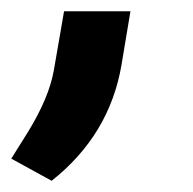

<svg xmlns="http://www.w3.org/2000/svg" viewBox="-77 -140 340 339"><path d="M14.2 179.2 -57.1 140.1 -26.9 91.8Q9.8 31.7 18.1 -16.1L36.1 -120.1H153.3L137.7 -26.4Q116.7 98.1 14.2 179.2Z"/></svg>

Font: TypoPRO Roboto
Style: Bold Italic
Weight: 700
Italic angle: -12°
Designer: Google
Version: Version 2.136; 2016